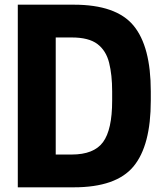

<svg xmlns="http://www.w3.org/2000/svg" viewBox="-20 -800 703 820"><path d="M295 0H56V-780H295Q476 -780 550 -691Q624 -602 624 -410V-370Q624 -178 550 -89Q476 0 295 0ZM286 -140Q381 -140 420 -193Q459 -246 459 -370V-410Q459 -480 446 -532Q433 -584 396 -612Q359 -640 286 -640H218V-140Z"/></svg>

Font: Tanohe Sans
Style: Bold
Weight: 700
Designer: Village Type and Design LLC & Cristiano Sobral
Foundry: Cooper Hewitt Smithsonian Design Museum
Version: Version 1.00;September 29, 2021;FontCreator 13.0.0.2655 64-b